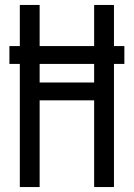

<svg xmlns="http://www.w3.org/2000/svg" viewBox="-20 -755 540 775"><path d="M60 0V-497H18V-569H60V-735H140V-569H360V-735H440V-569H482V-497H440V0H360V-350H140V0ZM140 -422H360V-497H140Z"/></svg>

Font: Iosevka SS08
Style: Regular
Weight: 400
Monospace: yes
Designer: Belleve Invis
Foundry: Belleve Invis
Version: 2.1.0; ttfautohint (v1.8.2)